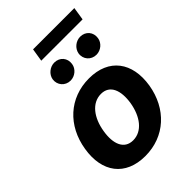

<svg xmlns="http://www.w3.org/2000/svg" viewBox="-264 -1019 1140 1140"><g transform="rotate(-45 306.0 -449.0)"><path d="M584.2 -909.1H237.6L224.4 -827.1H571.4ZM264.2 -620C301.5 -620 334.9 -648.4 339.8 -683.2C347.3 -728 316.8 -764.6 271 -764.6C234.7 -764.6 200.3 -737.2 194.2 -701.3C187.5 -657.7 219.5 -620 264.2 -620ZM481.5 -620C518.8 -620 552.2 -648.4 557.2 -683.2C564.6 -728 534.1 -764.6 488.3 -764.6C452.1 -764.6 418 -737.2 411.6 -701.3C404.5 -657 436.8 -620 481.5 -620ZM261.4 10.7C425.8 10.7 546.2 -101.6 573.9 -268.5C601.2 -438.2 516.7 -552.6 350.5 -552.6C185.4 -552.6 65 -440.7 38 -273.1C9.9 -103.7 94.5 10.7 261.4 10.7ZM276.3 -106.5C201.7 -106.5 175.1 -175.4 190.7 -269.2C206 -365.4 258.5 -437.1 335.6 -437.1C409.8 -437.1 436.1 -367.9 421.2 -273.8C405.2 -177.6 352.6 -106.5 276.3 -106.5Z"/></g></svg>

Font: TID UI
Style: Bold Italic
Weight: 700
Italic angle: -9.39999°
Designer: The TID Project Authors
Foundry: Bakken & Bæck
Version: Version 1.001;hotconv 1.0.109;makeotfexe 2.5.65596